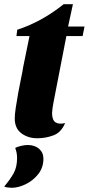

<svg xmlns="http://www.w3.org/2000/svg" viewBox="-30 -636 421 911"><path d="M147 20Q103 20 71.5 -3.5Q40 -27 40 -74Q40 -94 45 -126.5Q50 -159 56.5 -195.5Q63 -232 70 -264.5Q77 -297 80 -318L110 -465H48L52 -495Q167 -532 272 -616H316L293 -510H371L362 -465H285L224 -151Q221 -137 219.5 -124.5Q218 -112 217 -100Q217 -66 233.5 -55.5Q250 -45 279 -52Q260 -7 223 6.5Q186 20 147 20ZM26 255Q17 255 6 253.5Q-5 252 -10 249Q18 216 34.5 186.5Q51 157 51 114Q51 87 42 66Q50 61 68.5 56.5Q87 52 101 52Q135 52 155.5 70Q176 88 176 117Q176 159 151.5 190Q127 221 92 238Q57 255 26 255Z"/></svg>

Font: Sansita Swashed
Style: Bold
Weight: 700
Designer: Pablo Cosgaya
Foundry: Omnibus-Type
Version: Version 1.003; ttfautohint (v1.8.3)